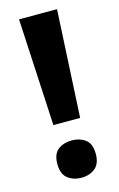

<svg xmlns="http://www.w3.org/2000/svg" viewBox="-114 -763 513 825"><g transform="rotate(-15 143.0 -350.5)"><path d="M203 -237H84L59 -714H228ZM57 -70Q57 -115.8 82 -134.4Q107.1 -153 143.2 -153Q178 -153 203 -134.5Q228 -116 228 -70.4Q228 -26 203 -6.5Q178 13 143.2 13Q107.1 13 82 -6.5Q57 -26.1 57 -70Z"/></g></svg>

Font: Noto Sans Tangsa
Style: Regular
Weight: 400
Designer: David Williams
Foundry: Google LLC
Version: Version 1.504